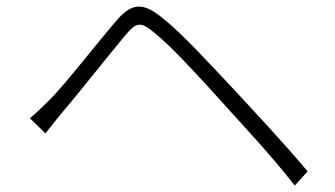

<svg xmlns="http://www.w3.org/2000/svg" viewBox="-20 -637 1040 596"><path d="M73 -270 121 -223C135 -240 156 -268 175 -290C223 -346 314 -462 367 -525C404 -570 416 -571 461 -534C509 -495 591 -407 663 -327C730 -252 822 -155 895 -61L935 -105C862 -192 763 -298 696 -370C630 -440 544 -534 487 -579C421 -634 387 -627 338 -569C278 -499 186 -380 137 -330C113 -307 97 -290 73 -270Z"/></svg>

Font: Noto Sans JP Light
Style: Regular
Weight: 300
Designer: Ryoko NISHIZUKA (kana & ideographs); Paul D. Hunt (Latin, Greek & Cyrillic); Wenlong ZHANG (bopomofo); Sandoll Communica
Foundry: Adobe Systems Incorporated
Version: Version 1.004;PS 1.004;hotconv 1.0.82;makeotf.lib2.5.63406